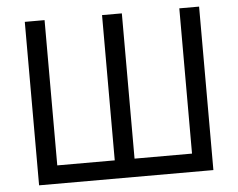

<svg xmlns="http://www.w3.org/2000/svg" viewBox="-52 -789 1055 851"><g transform="rotate(-5 476.0 -363.5)"><path d="M176.1 -727.3V-81H431.8V-727.3H519.9V-81H775.6V-727.3H863.6V0H88.1V-727.3Z"/></g></svg>

Font: Interop
Style: Regular
Weight: 400
Designer: Rasmus Andersson, Google, Jang Haemin
Foundry: jhaemin
Version: Version 1.008